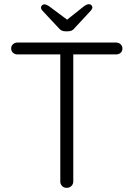

<svg xmlns="http://www.w3.org/2000/svg" viewBox="-20 -905 644 925"><path d="M301.5 0Q287.8 0 279.1 -8.9Q270.5 -17.8 270.5 -30.2V-667.2H333V-30.2Q333 -17.8 323.9 -8.9Q314.8 0 301.5 0ZM539.5 -642.8H64Q51.5 -642.8 42.6 -650.9Q33.8 -659 33.8 -671.5Q33.8 -684 42.6 -692Q51.5 -700 64 -700H539.5Q552 -700 560.9 -691.9Q569.8 -683.8 569.8 -671.2Q569.8 -658 560.9 -650.4Q552 -642.8 539.5 -642.8ZM310.5 -804.8 292.8 -801.8 381.2 -872.2Q389.2 -878.8 396 -881.8Q402.8 -884.8 408.2 -884.8Q415.5 -884.8 420.2 -880.1Q425 -875.5 425 -869.5Q425 -865.5 423.1 -861.8Q421.2 -858 416.8 -853L340.2 -770.5Q334 -761.8 326 -758Q318 -754.2 307 -754.2H295.5Q284.5 -754.2 276.9 -758Q269.2 -761.8 262.2 -770.5L185.8 -852.2Q181.2 -857.2 179.4 -861Q177.5 -864.8 177.5 -868.8Q177.5 -874.8 182.4 -879.4Q187.2 -884 194.2 -884Q204.5 -884 221.2 -871.5Z"/></svg>

Font: Quicksand Variable Light
Style: Regular
Weight: 300
Designer: Andrew Paglinawan
Foundry: Andrew Paglinawan
Version: Version 3.004